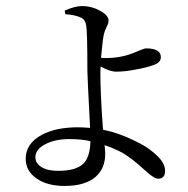

<svg xmlns="http://www.w3.org/2000/svg" viewBox="-20 -575 622 635"><path d="M194 40Q137 40 102 16Q65 -9 65 -50Q65 -100 118 -129Q165 -154 238 -154Q252 -154 278 -152Q277 -164 276 -191Q270 -303 269 -340Q269 -471 265 -491Q262 -511 247 -517Q228 -526 196 -528L194 -540Q228 -555 252 -555Q283 -555 311 -539.5Q339 -524 339 -507Q339 -498 332.5 -485.5Q326 -473 324 -463Q320 -449 315 -393Q314 -387 314 -384Q320 -383 329 -383Q379 -383 419 -399Q427 -402 441 -408Q458 -415 463 -415Q512 -415 512 -386Q512 -367 485 -359Q467 -352 434 -346Q395 -338 365 -338Q343 -338 313 -355Q312 -346 312 -331Q312 -267 320 -155L321 -146Q371 -136 422 -111Q464 -92 492 -67Q526 -38 526 -10Q526 16 503 16Q489 16 458 -13Q419 -49 386 -69Q356 -85 326 -95V-94Q328 -76 328 -66Q328 -18 296 10Q261 40 194 40ZM172 -10Q232 -10 256 -34Q278 -56 279 -108Q250 -115 210 -115Q160 -115 128 -97Q97 -80 97 -55Q97 -35 117 -22.5Q137 -10 172 -10Z"/></svg>

Font: GenRyuMin TW R
Style: Regular
Weight: 400
Version: Version 1.501;PS 1;hotconv 16.6.51;makeotf.lib2.5.65220